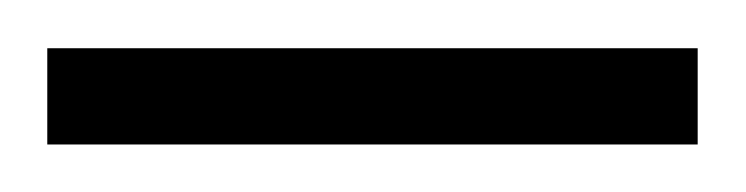

<svg xmlns="http://www.w3.org/2000/svg" viewBox="-28 -671 311 80"><path d="M-8.3 -650.9H262.7V-610.8H-8.3Z"/></svg>

Font: Zoram GWeb Light
Style: Regular
Weight: 300
Foundry: Ascender Corporation
Version: Version 1.000